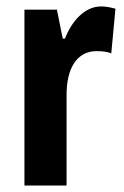

<svg xmlns="http://www.w3.org/2000/svg" viewBox="-20 -577 387 597"><path d="M294 -557C242 -557 202 -509 182 -457H175L157 -547H56V0H187V-279C186 -364 219 -418 280 -418C299 -418 314 -416 326 -411L339 -550C320 -555 307 -557 294 -557Z"/></svg>

Font: Noto Sans Devanagari ExtraCondensed
Style: Bold
Weight: 700
Width: 2
Designer: Jelle Bosma - Monotype Design Team
Foundry: Monotype Imaging Inc.
Version: Version 2.004